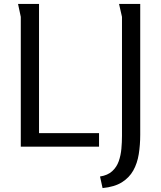

<svg xmlns="http://www.w3.org/2000/svg" viewBox="-20 -748 822 979"><path d="M72 -728H179V-69H485V0H86V-662ZM587 -728H695V-61Q695 -9 687.5 38Q680 85 659.5 121.5Q639 158 601.5 181.5Q564 205 503 211L490 152Q529 146 552 125Q575 104 585.5 74Q596 44 599 10Q602 -24 602 -55V-662Z"/></svg>

Font: Rosario Light
Style: Regular
Weight: 400
Version: Version 1.101; ttfautohint (v1.8.1.43-b0c9)